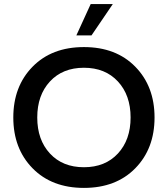

<svg xmlns="http://www.w3.org/2000/svg" viewBox="-20 -908 820 938"><path d="M641 -86Q547 10 390 10Q233 10 139 -86Q45 -182 45 -334Q45 -486 139 -582Q233 -678 390 -678Q547 -678 641 -582Q735 -486 735 -334Q735 -182 641 -86ZM224 -158Q286 -91 390 -91Q494 -91 556 -158Q618 -225 618 -334Q618 -443 556 -510Q494 -577 390 -577Q286 -577 224 -510Q162 -443 162 -334Q162 -225 224 -158ZM427 -735H353L423 -888H531Z"/></svg>

Font: Celebes SemiBold
Style: Regular
Weight: 600
Designer: Anugrah Pasau
Foundry: Lafontype
Version: Version 1.000